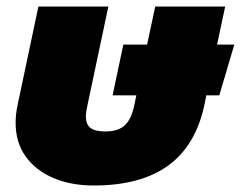

<svg xmlns="http://www.w3.org/2000/svg" viewBox="-20 -560 740 590"><path d="M268 10Q198 10 144 -13Q90 -36 59 -79Q28 -122 28 -183Q28 -209 34 -237L98 -540H313L249 -238Q247 -228 245.5 -219Q244 -210 244 -202Q244 -177 258.5 -166.5Q273 -156 304 -156Q343 -156 363.5 -175Q384 -194 393 -238L399 -267H326L359 -423H432L457 -540H672L647 -423H700L654 -267H614L608 -237Q581 -112 496.5 -51Q412 10 268 10Z"/></svg>

Font: Kanit ExtraBold
Style: Italic
Weight: 800
Italic angle: -12°
Designer: Katatrad Team
Foundry: CadsonDemak
Version: Version 2.000; ttfautohint (v1.8.3)